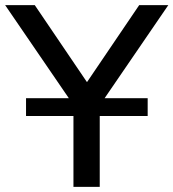

<svg xmlns="http://www.w3.org/2000/svg" viewBox="-20 -725 673 745"><path d="M265 0V-367L284 -290L0 -705H115L317 -407H318L520 -705H633L349 -290L367 -367V0ZM81 -275V-344H553V-275Z"/></svg>

Font: Nunito Sans 7pt Medium
Style: Regular
Weight: 500
Designer: Vernon Adams
Foundry: Vernon Adams
Version: Version 3.101;gftools[0.9.27]